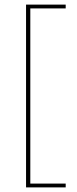

<svg xmlns="http://www.w3.org/2000/svg" viewBox="-20 -695 335 833"><path d="M93 118V-675H265V-658.5H111.5V101.5H265V118Z"/></svg>

Font: Anek Gujarati Thin
Style: Regular
Weight: 250
Version: Version 1.003